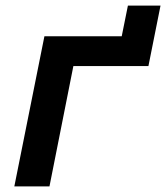

<svg xmlns="http://www.w3.org/2000/svg" viewBox="-20 -663 591 683"><path d="M31 0 138 -534H413L435 -643H551L508 -428H241L156 0Z"/></svg>

Font: MOST Montserrat SemiBold
Style: Italic
Weight: 600
Italic angle: -11.3°
Designer: Julieta Ulanovsky
Foundry: Julieta Ulanovsky
Version: Version 8.000;March 11, 2024;FontCreator 15.0.0.2926 64-bit